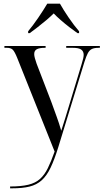

<svg xmlns="http://www.w3.org/2000/svg" viewBox="-20 -786 563 1044"><path d="M35 228Q95 228 134 218.5Q173 209 197.5 187Q222 165 240 128.5Q258 92 277 38L74 -470Q60 -505 49.5 -515.5Q39 -526 18 -526H4V-536H228V-526H224Q195 -526 180.5 -518.5Q166 -511 166 -492Q166 -483 169.5 -470Q173 -457 179 -440L259 -232Q275 -187 288 -152Q301 -117 313 -75Q324 -109 335 -144.5Q346 -180 355 -210L424 -438Q435 -472 435 -488Q435 -507 421.5 -516.5Q408 -526 376 -526H340V-536H523V-526H516Q494 -526 480.5 -520Q467 -514 458 -497.5Q449 -481 439 -449L297 14Q276 82 255 126Q234 170 206.5 194.5Q179 219 140.5 228.5Q102 238 46 238H35ZM133 -616Q159 -647 188 -689.5Q217 -732 237 -766H306Q325 -732 354 -689.5Q383 -647 410 -616V-606H401Q385 -617 359.5 -636.5Q334 -656 310 -677Q286 -698 272 -713Q255 -696 232 -676.5Q209 -657 185 -638.5Q161 -620 142 -606H133Z"/></svg>

Font: Noto Serif Display SemiCondensed
Style: Regular
Weight: 400
Width: 4
Designer: Monotype Design Team
Foundry: Monotype Imaging Inc.
Version: Version 2.009